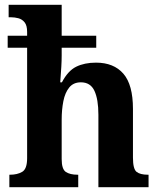

<svg xmlns="http://www.w3.org/2000/svg" viewBox="-20 -780 663 800"><path d="M19 0V-52H22Q52 -52 72.5 -64Q93 -76 93 -121V-581H12V-631H93V-647Q93 -674 82.5 -687Q72 -700 56.5 -704Q41 -708 27 -708H16V-760H237V-631H381V-581H237V-549Q237 -527 235.5 -502Q234 -477 232.5 -459Q231 -441 231 -437H238Q263 -485 297.5 -502Q332 -519 380 -519Q454 -519 494 -473Q534 -427 534 -326V-123Q534 -76 549 -64Q564 -52 596 -52H599V0H390V-302Q390 -366 373.5 -401.5Q357 -437 317 -437Q286 -437 268.5 -415.5Q251 -394 244 -358.5Q237 -323 237 -281V-117Q237 -75 254.5 -63.5Q272 -52 303 -52H306V0Z"/></svg>

Font: Noto Serif Tamil SemiCondensed
Style: Bold Italic
Weight: 700
Width: 4
Italic angle: -12°
Designer: Indian Type Foundry, Tom Grace, and the Monotype Design Team
Foundry: Monotype Imaging Inc.
Version: Version 2.003; ttfautohint (v1.8.4.7-5d5b)